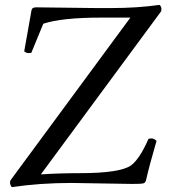

<svg xmlns="http://www.w3.org/2000/svg" viewBox="-20 -753 719 785"><path d="M520 -1 272 -5Q145 -5 28 12Q21 2 21 -5Q21 -12 23 -16L513 -681H393Q232 -681 157 -656L108 -537Q103 -536 95.5 -536Q88 -536 79 -543L109 -712Q111 -723 128 -723L377 -720H432Q542 -720 632 -733Q640 -727 640 -716L639 -707L147 -40Q222 -45 305 -45Q472 -45 516 -77Q551 -103 587 -185Q591 -187 600 -187Q609 -187 620 -177Q591 -78 577 -16Q574 -4 564 -3Q557 -1 520 -1Z"/></svg>

Font: Rosarivo
Style: Italic
Weight: 400
Version: Version 1.003